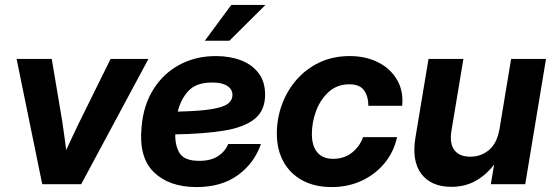

<svg xmlns="http://www.w3.org/2000/svg" viewBox="-20 -758 2275 790"><path d="M153.8 0 48.3 -515.6H192.9L235.8 -260.7Q240.2 -231 244.4 -200.7Q248.5 -170.4 252.4 -140.6Q266.1 -170.4 280.3 -200.7Q294.4 -231 309.1 -260.7L435.1 -515.6H590.8L314 0Z M788.6 11.7Q676.3 11.7 613.3 -49.3Q550.3 -110.4 562.5 -235.4Q569.8 -324.7 611.1 -390.4Q652.3 -456.1 718.8 -491.7Q785.2 -527.3 868.2 -527.3Q925.8 -527.3 971.7 -509.8Q1017.6 -492.2 1044.2 -456.8Q1070.8 -421.4 1070.8 -368.7Q1070.8 -303.2 1027.6 -268.6Q984.4 -233.9 901.6 -220.5Q818.8 -207 701.2 -205.1Q700.2 -157.7 719.7 -127Q739.3 -96.2 799.8 -96.2Q847.2 -96.2 877 -115.5Q906.7 -134.8 918.9 -165.5H1053.7Q1025.9 -85.9 958.5 -37.1Q891.1 11.7 788.6 11.7ZM711.4 -298.8Q802.7 -300.8 851.6 -309.1Q900.4 -317.4 918.5 -331.8Q936.5 -346.2 936.5 -366.7Q936.5 -390.6 915.3 -404.5Q894 -418.5 853.5 -418.5Q786.6 -418.5 754.9 -383.5Q723.1 -348.6 711.4 -298.8ZM822.8 -590.3 931.6 -737.8H1072.3L923.8 -590.3Z M1344.7 11.7Q1275.4 11.7 1224.6 -15.6Q1173.8 -43 1146.5 -92.5Q1119.1 -142.1 1119.1 -208.5Q1119.1 -270.5 1140.1 -327.9Q1161.1 -385.3 1200.4 -430.2Q1239.7 -475.1 1294.9 -501.2Q1350.1 -527.3 1418.9 -527.3Q1484.9 -527.3 1535.6 -501.7Q1586.4 -476.1 1613.5 -429.9Q1640.6 -383.8 1634.8 -322.8H1495.6Q1496.1 -359.4 1478.5 -385.3Q1460.9 -411.1 1417 -411.1Q1367.7 -411.1 1333.3 -380.4Q1298.8 -349.6 1281 -302.5Q1263.2 -255.4 1263.2 -206.5Q1263.2 -158.2 1285.4 -131.3Q1307.6 -104.5 1350.6 -104.5Q1396 -104.5 1428.2 -129.9Q1460.4 -155.3 1473.6 -193.8H1613.8Q1600.6 -133.3 1562.5 -86.9Q1524.4 -40.5 1468.3 -14.4Q1412.1 11.7 1344.7 11.7Z M1836.9 10.7Q1754.4 10.7 1713.9 -42.2Q1673.3 -95.2 1689.5 -192.9L1743.2 -515.6H1886.7L1837.4 -219.2Q1829.1 -167.5 1849.6 -140.4Q1870.1 -113.3 1915 -113.3Q1959.5 -113.3 1992.4 -141.1Q2025.4 -168.9 2035.6 -229L2083 -515.6H2226.6L2141.1 0H1999.5L2013.2 -81.1Q1979.5 -37.1 1936 -13.2Q1892.6 10.7 1836.9 10.7Z"/></svg>

Font: Inter Display
Style: Bold Italic
Weight: 700
Italic angle: -9.39999°
Designer: Rasmus Andersson
Foundry: rsms
Version: Version 4.000;git-a52131595